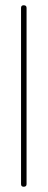

<svg xmlns="http://www.w3.org/2000/svg" viewBox="-20 -710 181 730"><path d="M70 0Q60 0 60 -10V-680Q60 -690 70 -690Q81 -690 81 -680V-10Q81 0 70 0Z"/></svg>

Font: Zen Loop
Style: Regular
Weight: 400
Designer: Yoshimichi Ohira
Foundry: A-1 Corp ZenFonts
Version: Version 1.000; ttfautohint (v1.8.3)